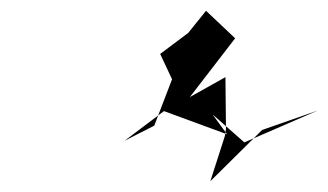

<svg xmlns="http://www.w3.org/2000/svg" viewBox="-20 -901 609 356"><path d="M329 -840 277 -801 299 -754 266 -668 211 -640 284 -695 401 -652 374 -689 433 -637 569 -696 466 -660 370 -565 397 -649 399 -662 398 -758 332 -721 416 -830 362 -881Z"/></svg>

Font: Hussar Lance
Style: Italic
Weight: 700
Foundry: Cannot Into Space Fonts, PlusOne Fonts
Version: Version 2.27